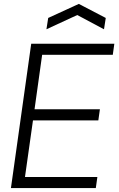

<svg xmlns="http://www.w3.org/2000/svg" viewBox="-20 -964 610 984"><path d="M140 -740H566L558 -683H196L157 -404H492L484 -347H149L108 -57H479L471 0H36ZM227 -872 384 -944 522 -872 513 -814 376 -887 218 -814Z"/></svg>

Font: Plata Sans Light
Style: Italic
Weight: 300
Italic angle: -8°
Designer: Pablo Impallari, Andres Torresi, & Cristiano Sobral
Foundry: Pablo Impallari, Andres Torresi, & Cristiano Sobral
Version: Version 1.00;December 28, 2019;FontCreator 12.0.0.2547 64-bi